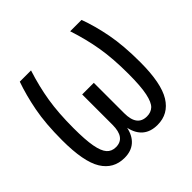

<svg xmlns="http://www.w3.org/2000/svg" viewBox="-173 -864 1051 1051"><g transform="rotate(-45 352.5 -338.5)"><path d="M655 -298Q655 -135 609.5 -61.5Q564 12 479 12Q426 12 393.5 -15.5Q361 -43 350 -95Q339 -43 307 -15.5Q275 12 224 12Q139 12 94.5 -60Q50 -132 50 -298Q50 -427 68 -520Q86 -613 113 -689H200Q170 -596 155.5 -507Q141 -418 141 -301Q141 -210 150.5 -158.5Q160 -107 179.5 -85Q199 -63 232 -63Q305 -63 305 -163V-398H395V-163Q395 -62 471 -62Q502 -62 522 -80.5Q542 -99 553 -151Q564 -203 564 -299Q564 -416 549 -505.5Q534 -595 503 -689H591Q619 -614 637 -520.5Q655 -427 655 -298Z"/></g></svg>

Font: Fira Sans Compressed
Style: Regular
Weight: 400
Width: 1
Designer: bBox Type GmbH & Carrois Corporate GbR & Edenspiekermann AG
Foundry: bBox Type GmbH & Carrois Corporate GbR & Edenspiekermann AG
Version: Version 4.301